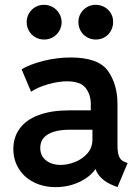

<svg xmlns="http://www.w3.org/2000/svg" viewBox="-20 -766 579 794"><path d="M35.2 -150.4Q35.2 -198.7 61.8 -234.9Q88.4 -271 140.4 -290.3Q192.4 -309.6 265.6 -309.6H355.5V-334Q356 -373.5 334.7 -401.6Q313.5 -429.7 256.8 -429.7Q220.7 -429.7 178.5 -417.5Q136.2 -405.3 108.4 -386.7L69.3 -479.5Q105 -500.5 160.4 -514.4Q215.8 -528.3 272.5 -528.3Q386.7 -528.3 426.3 -472.9Q465.8 -417.5 465.8 -335.9V-166Q465.8 -134.3 472.7 -118.2Q479.5 -102.1 497.1 -95.7L507.8 -91.8L465.8 7.8L451.2 2Q419.9 -10.3 400.9 -28.1Q381.8 -45.9 375.5 -66.4H374.5Q352.1 -34.2 307.6 -13.2Q263.2 7.8 210 7.8Q159.7 7.8 119.9 -12.2Q80.1 -32.2 57.6 -68.4Q35.2 -104.5 35.2 -150.4ZM231.4 -84Q258.8 -84 289.3 -95.7Q319.8 -107.4 341.1 -131.3Q362.3 -155.3 362.3 -189.5V-229.5H268.6Q210 -229.5 178.2 -210.4Q146.5 -191.4 146.5 -154.3Q146.5 -121.6 170.2 -102.8Q193.8 -84 231.4 -84ZM304.2 -674.8Q304.2 -694.3 313.7 -710.7Q323.2 -727.1 339.6 -736.6Q356 -746.1 375.5 -746.1Q395.5 -746.1 412.4 -736.6Q429.2 -727.1 438.7 -710.7Q448.2 -694.3 447.8 -674.8Q447.8 -654.8 438.5 -638.2Q429.2 -621.6 412.8 -612.1Q396.5 -602.5 376.5 -602.5Q356.4 -602.5 339.8 -612.1Q323.2 -621.6 313.7 -638.2Q304.2 -654.8 304.2 -674.8ZM90.3 -674.8Q90.3 -694.3 99.9 -710.7Q109.4 -727.1 125.7 -736.6Q142.1 -746.1 161.6 -746.1Q181.6 -746.1 198.2 -736.6Q214.8 -727.1 224.6 -710.9Q234.4 -694.8 234.9 -674.8Q234.9 -654.8 225.1 -638.2Q215.3 -621.6 199 -612.1Q182.6 -602.5 162.6 -602.5Q142.6 -602.5 126 -612.1Q109.4 -621.6 99.9 -638.2Q90.3 -654.8 90.3 -674.8Z"/></svg>

Font: Reddit Sans Fudge SemiBold
Style: Regular
Weight: 600
Designer: Stephen Hutchings
Foundry: Reddit
Version: Version 1.011